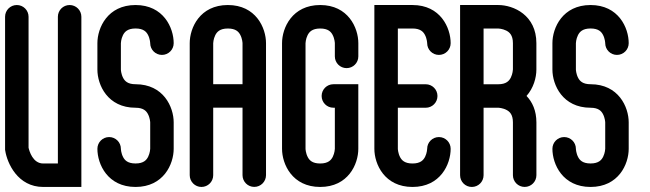

<svg xmlns="http://www.w3.org/2000/svg" viewBox="-20 -737 2562 757"><path d="M300.8 0.1V-670.9C300.8 -696.5 280.1 -717.2 254.5 -717.2C228.9 -717.2 208.2 -696.5 208.2 -670.9V-92.4H150.4C109 -92.4 95.4 -142.1 92.6 -154.7V-670.9C92.6 -696.5 71.9 -717.2 46.3 -717.2C20.7 -717.2 0 -696.5 0 -670.9V-146.6L0.6 -143C8.4 -93.5 49.9 0.1 150.4 0.1Z M514.4 0.1C624.8 0.1 664.8 -89.8 664.8 -150.4V-254.5C664.8 -315 624.7 -404.9 514.4 -404.9C483.1 -404.9 471.9 -418 465.7 -429.5C457.2 -445.2 456.6 -462.7 456.6 -462.7V-566.8C456.6 -567 457.2 -583.2 464.7 -598.2C470.8 -610.5 482.1 -624.7 514.4 -624.7C545.7 -624.7 556.9 -611.6 563.1 -600.1C571.5 -584.6 572.2 -567.5 572.2 -566.4C572.5 -541 593.1 -520.5 618.5 -520.5C644.1 -520.5 664.8 -541.2 664.8 -566.8C664.8 -627.3 624.7 -717.2 514.4 -717.2C404.1 -717.2 364 -627.3 364 -566.8V-462.7C364 -402.2 404.1 -312.3 514.4 -312.2C545.7 -312.2 556.9 -299.1 563.1 -287.6C571.6 -271.9 572.2 -254.4 572.2 -254.4V-150.4C572.2 -150.2 571.6 -134 564.1 -119C558 -106.7 546.7 -92.5 514.4 -92.5C483.1 -92.5 471.9 -105.6 465.7 -117.1C457.2 -132.8 456.6 -150.3 456.6 -150.3C456.6 -175.9 435.9 -196.6 410.3 -196.6C384.7 -196.6 364 -175.9 364 -150.3C364 -89.8 404.1 0.1 514.4 0.1Z M878.4 -717.2C768 -717.2 728 -627.2 728 -566.8V-46.4C728 -20.8 748.7 0.1 774.3 0.1C799.9 0.1 820.6 -20.7 820.6 -46.2V-312.4H936.2V-46.4C936.2 -20.8 956.9 -0.1 982.5 -0.1C1008 -0.1 1028.7 -20.8 1028.8 -46.3V-566.8C1028.8 -627.3 988.8 -717.2 878.4 -717.2ZM936.2 -405H820.6V-566.7C820.6 -566.9 821.2 -583.1 828.7 -598.1C834.9 -610.5 846.1 -624.6 878.4 -624.6C909.7 -624.6 920.9 -611.5 927.1 -600C935.6 -584.3 936.2 -566.8 936.2 -566.8Z M1242.4 0.1C1352.8 0.1 1392.8 -89.8 1392.7 -150.4V-404.9H1294.4C1268.8 -404.9 1248.1 -384.2 1248.1 -358.6C1248.1 -333 1268.8 -312.3 1294.4 -312.3H1300.2V-150.3C1300.2 -150.1 1299.6 -133.9 1292.1 -118.9C1286 -106.6 1274.7 -92.4 1242.4 -92.4C1211.1 -92.4 1199.9 -105.5 1193.7 -117C1185.2 -132.7 1184.6 -150.2 1184.6 -150.2V-566.7C1184.6 -566.9 1185.2 -583.1 1192.7 -598.1C1198.8 -610.4 1210.1 -624.6 1242.4 -624.6C1273.7 -624.6 1284.9 -611.5 1291.1 -600C1299.6 -584.3 1300.2 -566.8 1300.2 -566.8V-514.7C1300.2 -489.1 1320.9 -468.4 1346.5 -468.4C1372.1 -468.4 1392.8 -489.1 1392.8 -514.7V-566.8C1392.8 -627.3 1352.7 -717.2 1242.4 -717.2C1132.1 -717.2 1092 -627.3 1092 -566.8V-150.3C1092 -89.8 1132.1 0.1 1242.4 0.1Z M1710.5 -196.6C1684.9 -196.6 1664.2 -175.9 1664.2 -150.3C1664.2 -150.1 1663.6 -134 1656.1 -118.9C1649.9 -106.6 1638.7 -92.4 1606.4 -92.4C1575.1 -92.4 1563.9 -105.6 1557.7 -117C1549.2 -132.7 1548.6 -150.2 1548.6 -150.2V-312.2H1658.5C1684.1 -312.2 1704.8 -332.9 1704.8 -358.5C1704.8 -384.1 1684.1 -404.8 1658.5 -404.8H1548.6V-624.6H1606.4C1637.7 -624.6 1648.9 -611.4 1655.1 -600C1663.6 -584.3 1664.2 -566.8 1664.2 -566.8C1664.2 -541.2 1684.9 -520.5 1710.5 -520.5C1736.1 -520.5 1756.8 -541.2 1756.8 -566.8C1756.8 -627.3 1716.7 -717.2 1606.4 -717.2H1456V-150.3C1456 -89.8 1496.1 0.1 1606.4 0.1C1716.7 0.1 1756.8 -89.8 1756.8 -150.3C1756.8 -175.9 1736.1 -196.6 1710.5 -196.6Z M2055.9 -358.7C2083.4 -389.6 2094.8 -430.4 2094.8 -462.7V-566.8C2094.8 -677.1 2004.9 -717.2 1944.4 -717.2H1794V-46.2C1794 -20.6 1814.7 0.1 1840.3 0.1C1865.9 0.1 1886.6 -20.6 1886.6 -46.2V-312.3H1944.1C1945.8 -312.2 1962.6 -311.4 1977.7 -303.2C1989.2 -297 2002.3 -285.8 2002.3 -254.5V-46.3C2002.3 -20.7 2023 0 2048.6 0C2074.2 0 2094.9 -20.7 2094.9 -46.3V-254.4C2094.8 -300.9 2078.9 -334.9 2055.9 -358.7ZM2002.2 -462.7C2002.2 -462.5 2001.6 -446.4 1994.1 -431.3C1987.9 -419 1976.7 -404.8 1944.4 -404.8H1886.6V-624.6H1944.4C1944.6 -624.6 1960.7 -624 1975.8 -616.5C1988.1 -610.3 2002.3 -599.1 2002.3 -566.8V-462.7Z M2308.4 0.1C2418.8 0.1 2458.8 -89.8 2458.8 -150.4V-254.5C2458.8 -315 2418.7 -404.9 2308.4 -404.9C2277.1 -404.9 2265.9 -418 2259.7 -429.5C2251.2 -445.2 2250.6 -462.7 2250.6 -462.7V-566.8C2250.6 -567 2251.2 -583.2 2258.7 -598.2C2264.8 -610.5 2276.1 -624.7 2308.4 -624.7C2339.7 -624.7 2350.9 -611.6 2357.1 -600.1C2365.5 -584.6 2366.2 -567.5 2366.2 -566.4C2366.5 -541 2387.1 -520.5 2412.5 -520.5C2438.1 -520.5 2458.8 -541.2 2458.8 -566.8C2458.8 -627.3 2418.7 -717.2 2308.4 -717.2C2198.1 -717.2 2158 -627.3 2158 -566.8V-462.7C2158 -402.2 2198.1 -312.3 2308.4 -312.2C2339.7 -312.2 2350.9 -299.1 2357.1 -287.6C2365.6 -271.9 2366.2 -254.4 2366.2 -254.4V-150.4C2366.2 -150.2 2365.6 -134 2358.1 -119C2352 -106.7 2340.7 -92.5 2308.4 -92.5C2277.1 -92.5 2265.9 -105.6 2259.7 -117.1C2251.2 -132.8 2250.6 -150.3 2250.6 -150.3C2250.6 -175.9 2229.9 -196.6 2204.3 -196.6C2178.7 -196.6 2158 -175.9 2158 -150.3C2158 -89.8 2198.1 0.1 2308.4 0.1Z"/></svg>

Font: Cactron
Style: Regular
Weight: 400
Version: Version 1.0